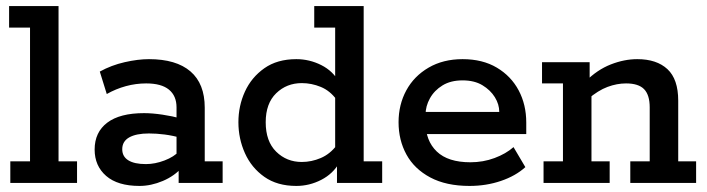

<svg xmlns="http://www.w3.org/2000/svg" viewBox="-20 -603 2331 633"><path d="M14 0V-71H79V-512H10V-583H173V-71H234V0Z M440 10Q368 10 330 -23Q292 -56 292 -110Q292 -167 333.5 -198.5Q375 -230 455 -230Q482 -230 515.5 -225Q549 -220 578 -212L562 -201V-249Q562 -287 537 -307.5Q512 -328 462 -328Q428 -328 395 -319Q362 -310 332 -293L309 -367Q347 -388 391 -398Q435 -408 471 -408Q561 -408 608 -367.5Q655 -327 655 -248V-71H714V0H569V-64L582 -53Q556 -23 517 -6.5Q478 10 440 10ZM461 -62Q491 -62 522.5 -74Q554 -86 571 -105L562 -77V-174L578 -148Q550 -156 523 -159.5Q496 -163 471 -163Q429 -163 406 -150Q383 -137 383 -111Q383 -87 403 -74.5Q423 -62 461 -62Z M957 10Q894 10 851.5 -20Q809 -50 787.5 -98Q766 -146 766 -200Q766 -254 787.5 -301Q809 -348 851.5 -378Q894 -408 957 -408Q1000 -408 1039 -388.5Q1078 -369 1099 -331L1085 -332V-512H1016V-583H1179V-71H1240V0H1091V-72L1099 -67Q1078 -30 1039 -10Q1000 10 957 10ZM975 -69Q1007 -69 1037.5 -82Q1068 -95 1090 -124L1085 -85V-310L1090 -274Q1068 -304 1037.5 -316.5Q1007 -329 975 -329Q925 -329 890.5 -295.5Q856 -262 856 -200Q856 -137 890.5 -103Q925 -69 975 -69Z M1528 10Q1451 10 1398.5 -18Q1346 -46 1320 -93.5Q1294 -141 1294 -200Q1294 -258 1319.5 -305Q1345 -352 1393 -380Q1441 -408 1505 -408Q1571 -408 1618 -380Q1665 -352 1690 -305Q1715 -258 1715 -199V-161H1346V-234H1626Q1626 -259 1611.5 -282.5Q1597 -306 1570.5 -322Q1544 -338 1505 -338Q1466 -338 1439 -321.5Q1412 -305 1397.5 -279Q1383 -253 1383 -225V-200Q1383 -139 1420 -103.5Q1457 -68 1531 -68Q1573 -68 1610.5 -82Q1648 -96 1673 -118L1712 -52Q1680 -23 1631.5 -6.5Q1583 10 1528 10Z M1772 0V-71H1836V-328H1767V-398H1924V-338L1911 -335Q1949 -373 1993.5 -390.5Q2038 -408 2081 -408Q2145 -408 2180.5 -375Q2216 -342 2216 -271V-71H2275V0H2058V-71H2122V-249Q2122 -290 2103.5 -309Q2085 -328 2044 -328Q2014 -328 1983 -316.5Q1952 -305 1918 -276L1930 -307V-71H1990V0Z"/></svg>

Font: Rokkitt SemiBold Medium
Style: Regular
Weight: 500
Version: Version 3.103